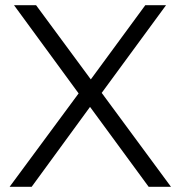

<svg xmlns="http://www.w3.org/2000/svg" viewBox="-20 -720 696 740"><path d="M553 0 327 -308 102 0H17L283 -360L34 -700H119L330 -414L540 -700H620L372 -362L639 0Z"/></svg>

Font: Montserrat-Regular
Style: Regular
Weight: 400
Version: Version 7.200